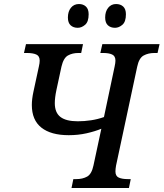

<svg xmlns="http://www.w3.org/2000/svg" viewBox="-20 -933 812 953"><path d="M335 0 344 -44H359Q390 -44 412.5 -56.5Q435 -69 444 -112L483 -294Q452 -281 410 -271.5Q368 -262 321 -262Q233 -262 185.5 -299.5Q138 -337 138 -412Q138 -441 146 -478L173 -603Q177 -620 177 -632Q177 -655 160 -662.5Q143 -670 114 -670H99L109 -714H392L383 -670H369Q339 -670 317 -657.5Q295 -645 285 -602L260 -486Q252 -448 252 -421Q252 -374 280 -352.5Q308 -331 366 -331Q399 -331 432 -336Q465 -341 496 -352L549 -603Q553 -621 553 -632Q553 -655 536.5 -662.5Q520 -670 493 -670H478L488 -714H772L762 -670H746Q716 -670 693 -657.5Q670 -645 661 -602L556 -111Q553 -94 553 -82Q553 -59 569.5 -51.5Q586 -44 614 -44H629L620 0ZM551 -795Q529 -795 515.5 -807.5Q502 -820 502 -846Q502 -876 517 -894.5Q532 -913 556 -913Q578 -913 591.5 -900.5Q605 -888 605 -862Q605 -825 587.5 -810Q570 -795 551 -795ZM366 -795Q344 -795 330.5 -807.5Q317 -820 317 -846Q317 -876 332 -894.5Q347 -913 372 -913Q393 -913 406.5 -900.5Q420 -888 420 -862Q420 -825 402.5 -810Q385 -795 366 -795Z"/></svg>

Font: Noto Serif SemiCondensed Medium
Style: Italic
Weight: 500
Width: 4
Italic angle: -12°
Designer: Monotype Design Team
Foundry: Monotype Imaging Inc.
Version: Version 2.013